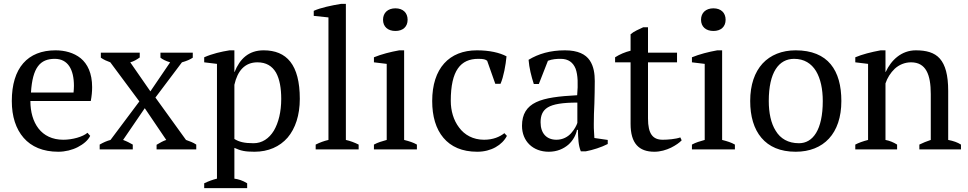

<svg xmlns="http://www.w3.org/2000/svg" viewBox="-20 -772 5002 992"><path d="M432 -86C408 -65 354 -50 307 -50C250 -50 207 -72 179 -108C151 -144 137 -194 137 -250H449C454 -277 456 -299 456 -322C456 -394 432 -442 397 -471C361 -500 314 -512 267 -512C123 -512 41 -421 41 -250C41 -170 62 -106 102 -60C142 -14 202 12 281 12C317 12 353 3 382 -12C411 -27 435 -47 446 -70ZM263 -468C331 -468 362 -413 362 -328C362 -317 361 -306 360 -294H140C148 -423 187 -468 263 -468Z M920 -450C945 -457 963 -465 976 -474V-500H809V-474C820 -465 836 -457 859 -450L757 -300L653 -450C672 -455 686 -464 702 -475V-500H501V-474C517 -463 531 -457 550 -450L700 -248L551 -49C532 -44 514 -36 495 -25V0H666V-25C650 -34 635 -42 616 -49L728 -213L839 -49C823 -44 808 -35 789 -24V0H994V-25C978 -36 960 -42 941 -49L783 -268Z M1257 175C1233 160 1212 154 1191 151V-8C1224 7 1246 12 1295 12C1366 12 1425 -14 1466 -61C1506 -108 1529 -177 1529 -261C1529 -438 1461 -512 1342 -512C1265 -512 1219 -468 1192 -400H1191V-512H1166C1123 -505 1078 -495 1035 -476V-450L1101 -442V151C1080 156 1058 164 1035 175V200H1257ZM1310 -450C1355 -450 1386 -431 1406 -397C1425 -363 1433 -316 1433 -261C1433 -194 1419 -138 1395 -97C1370 -56 1334 -32 1290 -32C1242 -32 1215 -39 1191 -54V-334C1207 -406 1245 -450 1310 -450Z M1833 -25C1811 -36 1789 -44 1767 -49V-752H1742C1693 -744 1636 -732 1601 -716V-690L1677 -682V-49C1655 -44 1633 -36 1611 -25V0H1833Z M1959 -670C1959 -634 1984 -612 2023 -612C2062 -612 2086 -634 2086 -670C2086 -706 2062 -729 2023 -729C1984 -729 1959 -706 1959 -670ZM2134 -25C2115 -36 2095 -42 2068 -49V-512H2043C1998 -504 1951 -492 1912 -476V-450L1978 -442V-49C1953 -42 1932 -36 1912 -25V0H2134Z M2586 -84C2562 -65 2528 -50 2481 -50C2424 -50 2380 -75 2352 -113C2323 -151 2309 -200 2309 -251C2309 -408 2360 -468 2451 -468C2479 -468 2488 -465 2497 -458L2539 -339H2566C2582 -375 2593 -437 2597 -481C2561 -500 2509 -512 2444 -512C2301 -512 2213 -419 2213 -250C2213 -171 2232 -106 2271 -60C2310 -14 2367 12 2446 12C2518 12 2575 -23 2599 -70Z M3048 -131C3048 -165 3049 -201 3051 -238C3052 -275 3053 -313 3053 -353C3053 -390 3048 -429 3027 -460C3006 -491 2967 -512 2899 -512C2823 -512 2762 -494 2711 -463C2714 -422 2725 -378 2738 -338H2764L2811 -458C2834 -467 2858 -468 2877 -468C2917 -468 2941 -449 2954 -417C2966 -384 2967 -337 2962 -280C2869 -275 2798 -267 2750 -244C2702 -221 2677 -183 2677 -122C2677 -42 2734 12 2815 12C2858 12 2891 -3 2916 -24C2940 -45 2956 -74 2961 -101H2966C2967 -57 2968 -21 2981 10H3006C3043 3 3087 -11 3120 -28V-49L3051 -59C3050 -71 3050 -82 3049 -93C3048 -104 3048 -116 3048 -131ZM2855 -50C2804 -50 2773 -83 2773 -140C2773 -173 2782 -200 2810 -217C2838 -234 2886 -242 2963 -242V-137C2959 -124 2948 -103 2931 -84C2914 -65 2888 -50 2855 -50Z M3158 -450H3238V-132C3238 -31 3281 12 3361 12C3392 12 3422 3 3447 -9C3471 -21 3491 -35 3502 -47L3495 -62C3470 -53 3428 -50 3404 -50C3353 -50 3328 -80 3328 -160V-450H3478V-500H3328V-631H3303C3280 -620 3255 -610 3238 -595V-510C3210 -503 3183 -492 3158 -476Z M3602 -670C3602 -634 3627 -612 3666 -612C3705 -612 3729 -634 3729 -670C3729 -706 3705 -729 3666 -729C3627 -729 3602 -706 3602 -670ZM3777 -25C3758 -36 3738 -42 3711 -49V-512H3686C3641 -504 3594 -492 3555 -476V-450L3621 -442V-49C3596 -42 3575 -36 3555 -25V0H3777Z M3856 -250C3856 -171 3875 -106 3914 -60C3953 -14 4011 12 4091 12C4235 12 4327 -82 4327 -250C4327 -329 4310 -394 4272 -440C4234 -486 4174 -512 4091 -512C4020 -512 3961 -488 3920 -444C3879 -399 3856 -334 3856 -250ZM3952 -250C3952 -399 4004 -468 4083 -468C4135 -468 4172 -444 4196 -405C4220 -365 4231 -311 4231 -250C4231 -101 4180 -32 4108 -32C4052 -32 4012 -56 3988 -96C3963 -135 3952 -190 3952 -250Z M4945 -25C4928 -36 4906 -44 4879 -49V-302C4879 -385 4864 -437 4836 -469C4808 -501 4765 -512 4712 -512C4637 -512 4584 -461 4556 -400H4555V-512H4530C4481 -503 4434 -491 4399 -476V-450L4465 -442V-49C4438 -42 4416 -34 4399 -25V0H4615V-25C4596 -37 4576 -45 4555 -49V-341C4564 -369 4581 -396 4603 -417C4625 -437 4654 -450 4687 -450C4764 -450 4789 -387 4789 -286V-49C4768 -42 4748 -34 4730 -25V0H4945Z"/></svg>

Font: PT Serif
Style: Regular
Weight: 400
Designer: A.Korolkova, O.Umpeleva, V.Yefimov
Foundry: ParaType Ltd
Version: Version 1.000;PS 001.000;hotconv 1.0.88;makeotf.lib2.5.64775